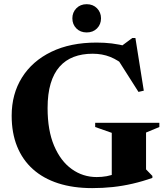

<svg xmlns="http://www.w3.org/2000/svg" viewBox="-20 -906 814 938"><path d="M693.5 -78.5 724.5 -46.5V-37Q677 -20 628.5 -8.8Q580 2.5 530.8 7.8Q481.5 13 430.5 13Q337.5 13 264.5 -10.5Q191.5 -34 140.8 -79.5Q90 -125 63.5 -190.8Q37 -256.5 37 -340.5Q37 -447 87.5 -527.5Q138 -608 231 -653Q324 -698 451.5 -698Q491 -698 525.8 -693.8Q560.5 -689.5 603.5 -679L556.5 -668.5L626.5 -720.5H641.5L682.5 -463L656.5 -457L541 -638.5L597 -578.5Q557.5 -612.5 518.5 -628Q479.5 -643.5 432.5 -643.5Q381 -643.5 340.2 -628Q299.5 -612.5 271 -580.2Q242.5 -548 227.5 -497.8Q212.5 -447.5 212.5 -378Q212.5 -268.5 244.5 -193.5Q276.5 -118.5 330.8 -79.8Q385 -41 452.5 -41Q477.5 -41 501 -45.2Q524.5 -49.5 544.8 -58.2Q565 -67 581 -79L526 -16V-257L445 -285.5V-306H758.5V-285.5L693.5 -258.5ZM403.5 -747.5Q372.5 -747.5 353 -767.2Q333.5 -787 333.5 -816.5Q333.5 -845.5 353 -865.5Q372.5 -885.5 403.5 -885.5Q434.5 -885.5 454 -865.5Q473.5 -845.5 473.5 -816.5Q473.5 -787 454 -767.2Q434.5 -747.5 403.5 -747.5Z"/></svg>

Font: Newsreader 36pt
Style: Bold
Weight: 700
Designer: Hugues Gentile
Foundry: Production Type
Version: Version 1.003